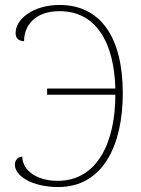

<svg xmlns="http://www.w3.org/2000/svg" viewBox="-20 -744 570 774"><path d="M215 10C396 10 475 -160 475 -368C475 -590 388 -724 220 -724C115 -724 43 -668 43 -611C43 -589 55 -579 77 -578C77 -637 117 -699 220 -699C366 -699 440 -575 445 -387H170V-362H445C445 -176 376 -15 212 -15C127 -15 70 -58 70 -113C53 -111 40 -100 40 -80C40 -36 107 10 215 10Z"/></svg>

Font: Noto Serif SemiCondensed Thin
Style: Regular
Weight: 100
Width: 4
Designer: Monotype Design Team
Foundry: Monotype Imaging Inc.
Version: Version 2.015